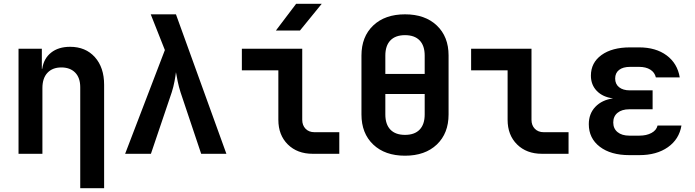

<svg xmlns="http://www.w3.org/2000/svg" viewBox="-20 -805 3640 1005"><path d="M77 0V-550H199V-445H201Q209 -499 247.5 -529.5Q286 -560 347 -560Q428 -560 476.5 -506Q525 -452 525 -361V180H400V-348Q400 -398 373.5 -425Q347 -452 301 -452Q255 -452 228.5 -424Q202 -396 202 -344V0Z M635 0 843 -543 769 -730H901L1165 0H1033L925 -322Q916 -350 910 -379.5Q904 -409 901 -427Q899 -409 893.5 -379.5Q888 -350 879 -322L770 0Z M1617 0Q1536 0 1486.5 -49Q1437 -98 1437 -178V-437H1246V-550H1562V-178Q1562 -149 1579.5 -131Q1597 -113 1626 -113H1756V0ZM1424 -645 1530 -785H1664L1550 -645Z M2100 10Q1995 10 1933.5 -48.5Q1872 -107 1872 -206V-514Q1872 -613 1933.5 -671.5Q1995 -730 2100 -730Q2205 -730 2266.5 -671.5Q2328 -613 2328 -515V-206Q2328 -107 2266.5 -48.5Q2205 10 2100 10ZM1997 -418H2203V-514Q2203 -566 2176.5 -593.5Q2150 -621 2100 -621Q2050 -621 2023.5 -593.5Q1997 -566 1997 -514ZM2100 -99Q2150 -99 2176.5 -126.5Q2203 -154 2203 -206V-313H1997V-206Q1997 -154 2023.5 -126.5Q2050 -99 2100 -99Z M2817 0Q2736 0 2686.5 -49Q2637 -98 2637 -178V-437H2446V-550H2762V-178Q2762 -149 2779.5 -131Q2797 -113 2826 -113H2956V0Z M3327 7H3274Q3177 7 3119.5 -37Q3062 -81 3062 -155Q3062 -210 3096.5 -246Q3131 -282 3189 -290Q3135 -297 3104 -329Q3073 -361 3073 -409Q3073 -477 3128.5 -517Q3184 -557 3278 -557H3325Q3413 -557 3469.5 -515Q3526 -473 3538 -400H3413Q3407 -426 3384 -440.5Q3361 -455 3325 -455H3278Q3241 -455 3220.5 -439Q3200 -423 3200 -394Q3200 -365 3220.5 -348.5Q3241 -332 3277 -332H3396V-233H3274Q3235 -233 3212.5 -214.5Q3190 -196 3190 -164Q3190 -132 3212.5 -113.5Q3235 -95 3274 -95H3327Q3364 -95 3390 -109Q3416 -123 3422 -148H3547Q3535 -76 3476 -34.5Q3417 7 3327 7Z"/></svg>

Font: NKDuy Mono
Style: Bold
Weight: 700
Monospace: yes
Designer: NKDuy
Foundry: NKDuy
Version: Version 2.251; ttfautohint (v1.8.4.7-5d5b)